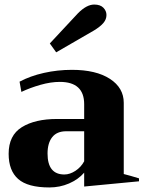

<svg xmlns="http://www.w3.org/2000/svg" viewBox="-20 -814 640 844"><path d="M199 -623 323 -756Q361 -794 394 -794Q421 -794 434.5 -780Q448 -766 448 -748Q448 -729 434.5 -713Q421 -697 393 -680L227 -584ZM18 -138Q18 -219 76 -255Q134 -291 231 -291H350V-356Q350 -454 243 -454Q203 -454 157.5 -441Q112 -428 74 -410L66 -455Q113 -480 173 -493.5Q233 -507 296 -507Q402 -507 463 -467.5Q524 -428 524 -362V-49Q552 -42 591 -30V-17L350 6V-55Q324 -25 283.5 -7.5Q243 10 197 10Q102 10 60 -27Q18 -64 18 -138ZM350 -105V-237H271Q230 -237 209.5 -211Q189 -185 189 -139Q189 -47 263 -47Q287 -47 311.5 -63Q336 -79 350 -105Z"/></svg>

Font: Trirong ExtraBold
Style: Regular
Weight: 800
Designer: Katatrad Team
Foundry: CadsonDemak
Version: Version 1.001